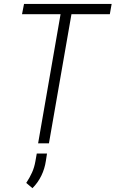

<svg xmlns="http://www.w3.org/2000/svg" viewBox="-20 -731 589 979"><path d="M353.5 -710.9 229.5 0H174.3L297.9 -710.9ZM549.3 -710.9 540 -658.7H92.3L102.5 -710.9ZM219.7 51.8 213.9 89.4Q208 129.4 190.7 165Q173.3 200.7 145.5 228.5L113.8 201.7Q131.3 175.3 143.3 148.7Q155.3 122.1 160.6 90.8L167.5 51.8Z"/></svg>

Font: Roboto Condensed Light
Style: Italic
Weight: 300
Italic angle: -12°
Designer: Christian Robertson
Foundry: Google
Version: Version 3.0; 2020